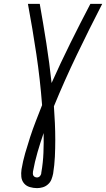

<svg xmlns="http://www.w3.org/2000/svg" viewBox="-20 -755 547 990"><path d="M171 215Q152 215 133.5 209.5Q115 204 103.5 190Q92 176 90 157Q88 138 91 118Q98 76 110 34.5Q122 -7 135.5 -48.5Q149 -90 165 -131Q181 -172 197 -213Q187 -345 167.5 -475.5Q148 -606 124 -735H185Q203 -634 219 -532Q235 -430 246 -327Q292 -430 342.5 -532Q393 -634 446 -735H507Q440 -605 376.5 -473Q313 -341 258 -207Q261 -164 263 -121Q265 -78 265 -34.5Q265 9 263 52.5Q261 96 254 140Q251 155 245.5 169.5Q240 184 228 195Q216 206 201 210.5Q186 215 171 215ZM171 160Q175 160 179.5 158Q184 156 187 152Q190 148 191.5 144Q193 140 193 135Q202 84 204 33Q206 -18 205 -69Q188 -20 173.5 30Q159 80 150 130Q149 135 149.5 141Q150 147 152.5 151Q155 155 160 157.5Q165 160 171 160Z"/></svg>

Font: Iosevka SS04 Light
Style: Italic
Weight: 300
Italic angle: -9°
Monospace: yes
Designer: Belleve Invis
Foundry: Belleve Invis
Version: Version 19.0.0; ttfautohint (v1.8.4)